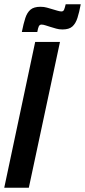

<svg xmlns="http://www.w3.org/2000/svg" viewBox="-33 -886 401 906"><path d="M-13 0 133 -688H250L103 0ZM70 -735Q78 -775 86.5 -801Q95 -827 111 -840.5Q127 -854 158 -854Q175 -854 188.5 -850Q202 -846 216 -842Q226 -839 238 -835.5Q250 -832 257 -832Q266 -832 269.5 -840.5Q273 -849 277 -866H348Q341 -828 332.5 -801.5Q324 -775 308.5 -761Q293 -747 262 -747Q245 -747 232 -751Q219 -755 205 -759Q195 -762 183 -766Q171 -770 163 -770Q154 -770 150 -761.5Q146 -753 143 -735Z"/></svg>

Font: Saira UltraCondensed ExtraBold
Style: Italic
Weight: 800
Width: 1
Italic angle: -12°
Designer: Hector Gatti with collaboration of the Omnibus-Type team
Foundry: Omnibus-Type
Version: Version 1.101